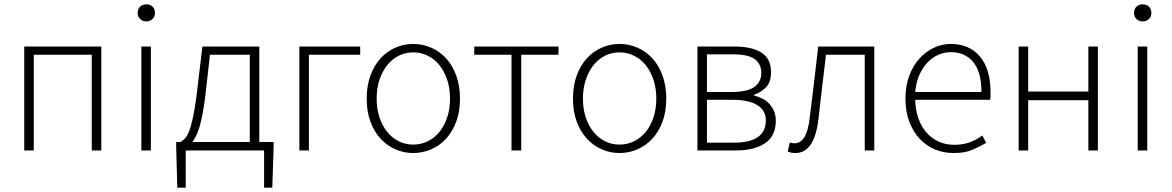

<svg xmlns="http://www.w3.org/2000/svg" viewBox="-20 -695 5413 887"><path d="M92 0V-480H448V0H404V-442H136V0Z M633 0V-480H677V0ZM656 -596Q639 -596 627.5 -607Q616 -618 616 -635Q616 -654 627.5 -664.5Q639 -675 656 -675Q673 -675 684.5 -664.5Q696 -654 696 -635Q696 -618 684.5 -607Q673 -596 656 -596Z M838 0V172H799L794 -13V-39H814Q825 -45 835 -56Q845 -67 854 -90Q863 -113 871.5 -152.5Q880 -192 888 -254L915 -480H1178V-39H1244V-13L1238 172H1200V0ZM928 -248Q922 -201 915.5 -167Q909 -133 901.5 -108Q894 -83 885.5 -66.5Q877 -50 869 -39H1134V-442H950Z M1363 0V-480H1644V-442H1407V0Z M1889 12Q1846 12 1807 -5Q1768 -22 1738.5 -54Q1709 -86 1691.5 -132.5Q1674 -179 1674 -239Q1674 -299 1691.5 -346.5Q1709 -394 1738.5 -426Q1768 -458 1807 -475Q1846 -492 1889 -492Q1932 -492 1971.5 -475Q2011 -458 2040.5 -426Q2070 -394 2087.5 -346.5Q2105 -299 2105 -239Q2105 -179 2087.5 -132.5Q2070 -86 2040.5 -54Q2011 -22 1971.5 -5Q1932 12 1889 12ZM1889 -27Q1925 -27 1956.5 -42.5Q1988 -58 2010.5 -86Q2033 -114 2046 -153Q2059 -192 2059 -239Q2059 -287 2046 -326Q2033 -365 2010.5 -393.5Q1988 -422 1956.5 -437.5Q1925 -453 1889 -453Q1853 -453 1822 -437.5Q1791 -422 1768.5 -393.5Q1746 -365 1733 -326Q1720 -287 1720 -239Q1720 -192 1733 -153Q1746 -114 1768.5 -86Q1791 -58 1822 -42.5Q1853 -27 1889 -27Z M2343 0V-442H2171V-480H2560V-442H2388V0Z M2842 12Q2799 12 2760 -5Q2721 -22 2691.5 -54Q2662 -86 2644.5 -132.5Q2627 -179 2627 -239Q2627 -299 2644.5 -346.5Q2662 -394 2691.5 -426Q2721 -458 2760 -475Q2799 -492 2842 -492Q2885 -492 2924.5 -475Q2964 -458 2993.5 -426Q3023 -394 3040.5 -346.5Q3058 -299 3058 -239Q3058 -179 3040.5 -132.5Q3023 -86 2993.5 -54Q2964 -22 2924.5 -5Q2885 12 2842 12ZM2842 -27Q2878 -27 2909.5 -42.5Q2941 -58 2963.5 -86Q2986 -114 2999 -153Q3012 -192 3012 -239Q3012 -287 2999 -326Q2986 -365 2963.5 -393.5Q2941 -422 2909.5 -437.5Q2878 -453 2842 -453Q2806 -453 2775 -437.5Q2744 -422 2721.5 -393.5Q2699 -365 2686 -326Q2673 -287 2673 -239Q2673 -192 2686 -153Q2699 -114 2721.5 -86Q2744 -58 2775 -42.5Q2806 -27 2842 -27Z M3202 0V-480H3375Q3453 -480 3497.5 -452Q3542 -424 3542 -362Q3542 -316 3519 -292Q3496 -268 3463 -257V-254Q3482 -249 3500 -240.5Q3518 -232 3532 -217.5Q3546 -203 3555 -183.5Q3564 -164 3564 -137Q3564 -67 3514.5 -33.5Q3465 0 3380 0ZM3246 -270H3358Q3433 -270 3465 -293.5Q3497 -317 3497 -358Q3497 -400 3466.5 -422Q3436 -444 3367 -444H3246ZM3246 -36H3371Q3518 -36 3518 -139Q3518 -185 3478.5 -209.5Q3439 -234 3363 -234H3246Z M3654 12Q3634 12 3619 5L3629 -37Q3634 -35 3638.5 -34Q3643 -33 3650 -33Q3679 -33 3696.5 -62Q3714 -91 3721 -153Q3731 -235 3741 -316.5Q3751 -398 3760 -480H4019V0H3975V-442H3796Q3787 -367 3778 -293Q3769 -219 3761 -144Q3751 -64 3724.5 -26Q3698 12 3654 12Z M4385 12Q4339 12 4298.5 -5Q4258 -22 4228 -54.5Q4198 -87 4180.5 -133.5Q4163 -180 4163 -239Q4163 -298 4180.5 -345Q4198 -392 4227.5 -424.5Q4257 -457 4294.5 -474.5Q4332 -492 4372 -492Q4458 -492 4507 -434Q4556 -376 4556 -270Q4556 -261 4556 -252Q4556 -243 4554 -234H4208Q4209 -189 4222 -150.5Q4235 -112 4258.5 -84.5Q4282 -57 4315 -41.5Q4348 -26 4389 -26Q4428 -26 4459.5 -37.5Q4491 -49 4518 -69L4536 -35Q4507 -18 4472.5 -3Q4438 12 4385 12ZM4208 -270H4514Q4514 -363 4476 -408.5Q4438 -454 4373 -454Q4342 -454 4314 -441.5Q4286 -429 4263.5 -405Q4241 -381 4226.5 -347Q4212 -313 4208 -270Z M4686 0V-480H4730V-272H5008V-480H5052V0H5008V-232H4730V0Z M5236 0V-480H5280V0ZM5259 -596Q5242 -596 5230.5 -607Q5219 -618 5219 -635Q5219 -654 5230.5 -664.5Q5242 -675 5259 -675Q5276 -675 5287.5 -664.5Q5299 -654 5299 -635Q5299 -618 5287.5 -607Q5276 -596 5259 -596Z"/></svg>

Font: Giro Light
Style: Regular
Weight: 300
Designer: Paul D. Hunt
Foundry: Adobe Systems Incorporated
Version: Version 1.000;PS 1.0;hotconv 1.0.88;makeotf.lib2.5.647800